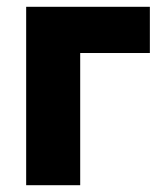

<svg xmlns="http://www.w3.org/2000/svg" viewBox="-20 -545 475 565"><path d="M421 -525H57V0H216V-389H421Z"/></svg>

Font: Raleway
Style: ExtraBold
Weight: 800
Designer: Matt McInerney, Pablo Impallari, Rodrigo Fuenzalida
Foundry: Matt McInerney, Pablo Impallari, Rodrigo Fuenzalida
Version: Version 3.000